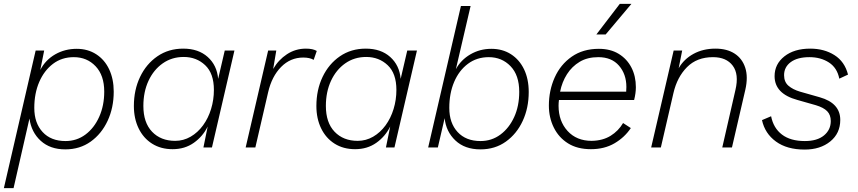

<svg xmlns="http://www.w3.org/2000/svg" viewBox="-39 -761 4430 991"><path d="M-19 210 145 -500H189L169 -400Q196 -452 246 -480.5Q296 -509 357 -509Q414 -509 457.5 -481Q501 -453 524.5 -403Q548 -353 548 -288Q548 -205 516.5 -137.5Q485 -70 429 -30Q373 10 298 10Q220 10 171.5 -34Q123 -78 113 -149L31 210ZM299 -33Q357 -33 402 -66.5Q447 -100 473 -158Q499 -216 499 -288Q499 -372 454.5 -419Q410 -466 342 -466Q280 -466 234.5 -431.5Q189 -397 163.5 -338Q138 -279 138 -204Q138 -126 181 -79.5Q224 -33 299 -33Z M852 9Q791 9 746 -19.5Q701 -48 676.5 -98.5Q652 -149 652 -214Q652 -297 684 -364Q716 -431 773.5 -470.5Q831 -510 907 -510Q985 -510 1033 -467Q1081 -424 1087 -354L1121 -500H1171L1055 0H1011L1033 -108Q1008 -57 961.5 -24Q915 9 852 9ZM865 -34Q908 -34 945 -55.5Q982 -77 1009 -114Q1036 -151 1050.5 -198.5Q1065 -246 1065 -297Q1065 -382 1020 -424.5Q975 -467 909 -467Q848 -467 801 -434Q754 -401 727.5 -344Q701 -287 701 -214Q701 -128 746 -81Q791 -34 865 -34Z M1229 0 1345 -500H1387L1371 -405Q1398 -452 1442 -481Q1486 -510 1540 -510Q1576 -510 1596 -498L1580 -452Q1560 -464 1526 -464Q1460 -464 1412 -415.5Q1364 -367 1345 -285L1279 0Z M1794 9Q1733 9 1688 -19.5Q1643 -48 1618.5 -98.5Q1594 -149 1594 -214Q1594 -297 1626 -364Q1658 -431 1715.5 -470.5Q1773 -510 1849 -510Q1927 -510 1975 -467Q2023 -424 2029 -354L2063 -500H2113L1997 0H1953L1975 -108Q1950 -57 1903.5 -24Q1857 9 1794 9ZM1807 -34Q1850 -34 1887 -55.5Q1924 -77 1951 -114Q1978 -151 1992.5 -198.5Q2007 -246 2007 -297Q2007 -382 1962 -424.5Q1917 -467 1851 -467Q1790 -467 1743 -434Q1696 -401 1669.5 -344Q1643 -287 1643 -214Q1643 -128 1688 -81Q1733 -34 1807 -34Z M2497 -509Q2555 -509 2598.5 -481Q2642 -453 2666 -403Q2690 -353 2690 -286Q2690 -204 2659 -137Q2628 -70 2572 -30Q2516 10 2441 10Q2360 10 2311.5 -36Q2263 -82 2256 -151L2221 0H2171L2340 -730H2390L2314 -404Q2340 -452 2389 -480.5Q2438 -509 2497 -509ZM2441 -33Q2499 -33 2544 -66.5Q2589 -100 2615 -157Q2641 -214 2641 -287Q2641 -373 2596 -419.5Q2551 -466 2484 -466Q2422 -466 2376 -431.5Q2330 -397 2305 -338Q2280 -279 2280 -204Q2280 -126 2323 -79.5Q2366 -33 2441 -33Z M3011 9Q2941 9 2893 -21Q2845 -51 2819.5 -102.5Q2794 -154 2794 -216Q2794 -294 2824 -361Q2854 -428 2912 -468.5Q2970 -509 3052 -509Q3112 -509 3154.5 -483Q3197 -457 3220 -412.5Q3243 -368 3243 -311Q3243 -280 3234 -245H2846Q2844 -230 2844 -215Q2844 -136 2890.5 -85Q2937 -34 3015 -34Q3072 -35 3112.5 -60Q3153 -85 3177 -126L3217 -100Q3185 -52 3133 -21.5Q3081 9 3011 9ZM3049 -466Q2993 -466 2953 -442Q2913 -418 2887.5 -378Q2862 -338 2852 -288H3193Q3194 -300 3194 -312Q3194 -378 3156 -422Q3118 -466 3049 -466ZM3160 -741H3220L3087 -583H3039Z M3322 0 3438 -500H3482L3464 -409Q3491 -456 3540.5 -483Q3590 -510 3654 -510Q3713 -510 3752.5 -484.5Q3792 -459 3807.5 -411.5Q3823 -364 3808 -298L3739 0H3689L3757 -297Q3776 -378 3743 -422Q3710 -466 3641 -466Q3558 -466 3507 -414.5Q3456 -363 3437 -281L3372 0Z M4114 11Q4023 11 3966 -30.5Q3909 -72 3894 -141L3941 -161Q3953 -100 3997 -66.5Q4041 -33 4115 -33Q4179 -33 4214 -62Q4249 -91 4249 -136Q4249 -168 4230.5 -187Q4212 -206 4172 -218L4077 -245Q3959 -277 3959 -368Q3959 -430 4009.5 -470Q4060 -510 4143 -510Q4215 -510 4268 -476.5Q4321 -443 4338 -376L4293 -355Q4282 -411 4239.5 -438.5Q4197 -466 4139 -466Q4077 -466 4042.5 -440.5Q4008 -415 4008 -373Q4008 -338 4030.5 -318.5Q4053 -299 4090 -288L4192 -259Q4298 -229 4298 -142Q4298 -73 4246.5 -31Q4195 11 4114 11Z"/></svg>

Font: Work Sans Light
Style: Italic
Weight: 300
Italic angle: -13°
Designer: Wei Huang
Foundry: Wei Huang
Version: Version 2.010; ttfautohint (v1.8.3)